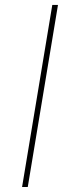

<svg xmlns="http://www.w3.org/2000/svg" viewBox="-20 -747 290 767"><path d="M211.6 -727.3 90.9 0H68.2L188.9 -727.3Z"/></svg>

Font: Inter Thin  BETA
Style: Italic
Weight: 100
Italic angle: -9.39999°
Designer: Rasmus Andersson
Foundry: rsms
Version: Version 3.011;git-f93a4a705